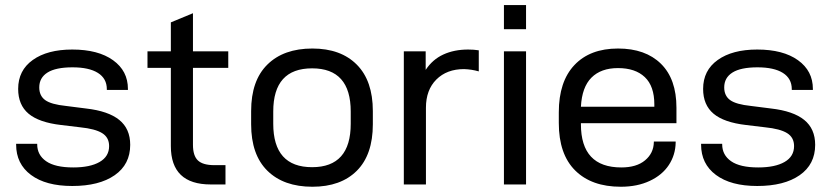

<svg xmlns="http://www.w3.org/2000/svg" viewBox="-20 -709 3189 738"><path d="M42 -153.3V-156.2H123V-154.3Q123 -113.3 157.2 -89.4Q191.4 -65.4 261.7 -65.4Q326.2 -65.4 362.8 -86.4Q399.4 -107.4 399.4 -147.5Q399.4 -180.7 372.6 -197.3Q345.7 -213.9 288.1 -219.7L214.8 -228.5Q129.9 -238.3 89.8 -272Q49.8 -305.7 49.8 -367.2Q49.8 -438.5 106 -478.5Q162.1 -518.6 257.8 -518.6Q357.4 -518.6 414.6 -477.5Q471.7 -436.5 471.7 -367.2V-363.3H390.6V-366.2Q390.6 -407.2 356.4 -428.7Q322.3 -450.2 258.8 -450.2Q194.3 -450.2 162.6 -430.2Q130.9 -410.2 130.9 -373Q130.9 -340.8 153.8 -324.2Q176.8 -307.6 233.4 -301.8L310.5 -292Q396.5 -282.2 438.5 -248Q480.5 -213.9 480.5 -152.3Q480.5 -77.1 420.9 -35.6Q361.3 5.9 257.8 5.9Q156.2 5.9 99.1 -36.6Q42 -79.1 42 -153.3Z M721.7 -448.2V-152.3Q721.7 -110.4 740.7 -92.3Q759.8 -74.2 803.7 -74.2H846.7V0H790Q636.7 0 636.7 -147.5V-448.2H546.9V-511.7H636.7V-623L721.7 -658.2V-511.7H857.4V-448.2Z M945.3 -231.4V-282.2Q945.3 -399.4 1007.8 -460.9Q1070.3 -522.5 1180.7 -522.5Q1290 -522.5 1351.6 -460.4Q1413.1 -398.4 1413.1 -282.2V-231.4Q1413.1 -114.3 1351.6 -52.7Q1290 8.8 1180.7 8.8Q1070.3 8.8 1007.8 -52.7Q945.3 -114.3 945.3 -231.4ZM1328.1 -233.4V-280.3Q1328.1 -446.3 1179.7 -446.3Q1030.3 -446.3 1030.3 -280.3V-233.4Q1030.3 -66.4 1179.7 -66.4Q1328.1 -66.4 1328.1 -233.4Z M1532.2 -511.7H1616.2V-440.4Q1642.6 -480.5 1684.1 -499.5Q1725.6 -518.6 1779.3 -518.6Q1801.8 -518.6 1820.3 -515.6V-434.6Q1793 -442.4 1763.7 -443.4Q1697.3 -443.4 1657.2 -403.3Q1617.2 -363.3 1617.2 -294.9V0H1532.2Z M1917 -511.7H2002V0H1917ZM1917 -689.5H2002V-596.7H1917Z M2212.9 -235.4V-231.4Q2212.9 -65.4 2368.2 -65.4Q2426.8 -65.4 2459.5 -92.8Q2492.2 -120.1 2493.2 -162.1V-165H2577.1V-161.1Q2576.2 -113.3 2550.8 -74.7Q2525.4 -36.1 2477.5 -13.7Q2429.7 8.8 2366.2 8.8Q2253.9 8.8 2190.9 -53.7Q2127.9 -116.2 2127.9 -236.3V-277.3Q2127.9 -395.5 2188 -459Q2248 -522.5 2355.5 -522.5Q2460.9 -522.5 2520.5 -463.9Q2580.1 -405.3 2580.1 -294.9V-235.4ZM2212.9 -298.8H2495.1V-307.6Q2495.1 -377.9 2458.5 -412.6Q2421.9 -447.3 2355.5 -447.3Q2290 -447.3 2253.4 -410.6Q2216.8 -374 2212.9 -298.8Z M2674.8 -153.3V-156.2H2755.9V-154.3Q2755.9 -113.3 2790 -89.4Q2824.2 -65.4 2894.5 -65.4Q2959 -65.4 2995.6 -86.4Q3032.2 -107.4 3032.2 -147.5Q3032.2 -180.7 3005.4 -197.3Q2978.5 -213.9 2920.9 -219.7L2847.7 -228.5Q2762.7 -238.3 2722.7 -272Q2682.6 -305.7 2682.6 -367.2Q2682.6 -438.5 2738.8 -478.5Q2794.9 -518.6 2890.6 -518.6Q2990.2 -518.6 3047.4 -477.5Q3104.5 -436.5 3104.5 -367.2V-363.3H3023.4V-366.2Q3023.4 -407.2 2989.3 -428.7Q2955.1 -450.2 2891.6 -450.2Q2827.1 -450.2 2795.4 -430.2Q2763.7 -410.2 2763.7 -373Q2763.7 -340.8 2786.6 -324.2Q2809.6 -307.6 2866.2 -301.8L2943.4 -292Q3029.3 -282.2 3071.3 -248Q3113.3 -213.9 3113.3 -152.3Q3113.3 -77.1 3053.7 -35.6Q2994.1 5.9 2890.6 5.9Q2789.1 5.9 2731.9 -36.6Q2674.8 -79.1 2674.8 -153.3Z"/></svg>

Font: Dinish Expanded
Style: Regular
Weight: 400
Width: 7
Designer: Charles Nix
Foundry: Playbeing
Version: Version 2.005; ttfautohint (v1.8.3)